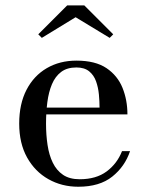

<svg xmlns="http://www.w3.org/2000/svg" viewBox="-20 -700 562 730"><path d="M277.5 10Q215 10 164 -18.8Q113 -47.5 83 -101.2Q53 -155 53 -230Q53 -305 80.8 -358.5Q108.5 -412 157.8 -440.8Q207 -469.5 270.5 -469.5Q342.5 -469.5 384.8 -441Q427 -412.5 445.8 -366Q464.5 -319.5 464.5 -265H120.5V-291H358.5Q358.5 -314.5 356 -341Q353.5 -367.5 345.2 -390.8Q337 -414 319 -428.8Q301 -443.5 270.5 -443.5Q235 -443.5 212.5 -426.5Q190 -409.5 177.5 -379.8Q165 -350 160 -311.5Q155 -273 155 -230Q155 -187 160.8 -148.8Q166.5 -110.5 180.8 -81.2Q195 -52 219.8 -35.2Q244.5 -18.5 283 -18.5Q345.5 -18.5 385.5 -48.2Q425.5 -78 444 -125.5H474.5Q455 -67 406.8 -28.5Q358.5 10 277.5 10ZM139 -556 125.5 -569.5 235.5 -679.5H300.5L410.5 -569.5L397 -556L267.5 -634.5Z"/></svg>

Font: Bodoni Moda 9pt
Style: Regular
Weight: 400
Designer: Owen Earl
Foundry: indestructible type
Version: Version 2.005